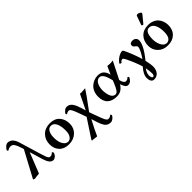

<svg xmlns="http://www.w3.org/2000/svg" viewBox="122 -1750 3039 3039"><g transform="rotate(-45 1641.5 -230.5)"><path d="M535.2 -70.8Q524.4 -32.2 499 -10.5Q473.6 11.2 449.2 11.2Q412.1 11.2 384.5 -22.5Q356.9 -56.2 335.9 -126L271 -344.2L134.8 0Q61 5.4 34.2 12.2L2 0L240.2 -443.8L230 -478Q218.3 -517.6 205.6 -546.1Q192.9 -574.7 182.6 -589.4Q172.4 -604 160.2 -612.3Q147.9 -620.6 140.1 -622.3Q132.3 -624 122.1 -624Q80.1 -624 50.8 -599.1Q45.4 -600.6 40.5 -607.2Q35.6 -613.8 34.2 -623Q52.2 -653.8 78.1 -676Q104 -698.2 130.9 -698.2Q142.1 -698.2 152.8 -696.3Q163.6 -694.3 179.9 -686.5Q196.3 -678.7 210.2 -665.5Q224.1 -652.3 238.8 -627.4Q253.4 -602.5 263.2 -568.8L370.1 -213.9Q390.1 -145.5 402.3 -115Q414.6 -84.5 425.3 -73.7Q436 -63 453.1 -63Q489.7 -63 515.1 -94.2Q528.3 -91.8 535.2 -70.8Z M580.1 -207Q580.1 -310.5 645.8 -376.7Q711.4 -442.9 819.8 -442.9Q924.3 -442.9 981.7 -378.9Q1039.1 -314.9 1039.1 -212.9Q1039.1 -116.2 971.9 -53.2Q904.8 9.8 798.8 9.8Q696.3 9.8 638.2 -50.8Q580.1 -111.3 580.1 -207ZM803.2 -402.8Q754.4 -402.8 728.3 -356.4Q702.1 -310.1 702.1 -230Q702.1 -178.7 715.3 -134Q728.5 -89.4 755.9 -59.6Q783.2 -29.8 819.8 -29.8Q860.4 -29.8 888.7 -70.1Q917 -110.4 917 -184.1Q917 -287.1 887 -345Q856.9 -402.8 803.2 -402.8Z M1253.4 -241.2Q1229.5 -309.1 1210.7 -341.1Q1191.9 -373 1168.5 -373Q1157.7 -373 1142.1 -367.4Q1126.5 -361.8 1115.7 -351.1Q1110.4 -352.5 1105.7 -359.9Q1101.1 -367.2 1099.6 -376Q1146.5 -439 1187.5 -439Q1217.8 -439 1241 -427.5Q1264.2 -416 1282.5 -391.8Q1300.8 -367.7 1314.2 -337.2Q1327.6 -306.6 1341.8 -261.2L1365.7 -184.1L1487.8 -436Q1507.8 -433.1 1514.6 -433.1L1606.4 -439L1533.7 -332L1382.8 -126L1446.8 48.8Q1466.3 101.1 1480 126.5Q1493.7 151.9 1504.2 158.9Q1514.6 166 1531.7 166Q1545.4 166 1561.8 158.2Q1578.1 150.4 1587.9 139.2Q1601.1 140.1 1606.4 162.1Q1594.7 189 1566.9 210.4Q1539.1 231.9 1511.7 231.9Q1458.5 231.9 1423.8 196.5Q1389.2 161.1 1358.9 64.9L1330.6 -23.9L1253.4 126L1202.6 234.9L1122.6 225.1L1096.7 224.1L1099.6 208L1303.7 -103Z M1777.3 -224.1Q1777.3 -188.5 1782.7 -155.5Q1788.1 -122.6 1799.3 -93.3Q1810.5 -64 1831.1 -46.4Q1851.6 -28.8 1878.4 -28.8Q1908.2 -28.8 1932.9 -64.7Q1957.5 -100.6 1986.8 -171.9L2005.4 -219.2L1997.6 -248Q1958.5 -402.8 1887.7 -402.8Q1860.4 -402.8 1838.4 -386Q1816.4 -369.1 1803.7 -342.3Q1791 -315.4 1784.2 -284.9Q1777.3 -254.4 1777.3 -224.1ZM1656.7 -200.2Q1656.7 -250.5 1672.1 -292.5Q1687.5 -334.5 1711.7 -361.6Q1735.8 -388.7 1767.1 -407.2Q1798.3 -425.8 1828.9 -433.8Q1859.4 -441.9 1888.7 -441.9Q1924.8 -441.9 1951.4 -432.4Q1978 -422.9 1995.6 -403.6Q2013.2 -384.3 2024.2 -361.6Q2035.2 -338.9 2043.5 -306.2L2104.5 -439.9Q2136.7 -435.1 2158.7 -435.1Q2195.3 -435.1 2226.6 -439.9L2080.6 -150.9L2086.4 -126Q2094.7 -94.2 2111.1 -76.7Q2127.4 -59.1 2140.6 -59.1Q2180.2 -59.1 2200.7 -88.9Q2215.8 -87.4 2226.6 -71.8Q2188 8.8 2126.5 8.8Q2100.1 8.8 2081.8 -12.7Q2063.5 -34.2 2049.8 -74.2L2043.5 -92.8Q2002 -33.2 1963.1 -11.7Q1924.3 9.8 1871.6 9.8Q1767.6 9.8 1712.2 -42.7Q1656.7 -95.2 1656.7 -200.2Z M2508.8 16.1Q2488.3 43.5 2475.8 74.7Q2463.4 106 2463.4 129.9Q2463.4 159.2 2471.9 177.5Q2480.5 195.8 2494.6 195.8Q2508.8 195.8 2516.1 181.9Q2523.4 168 2523.4 144Q2523.4 87.9 2508.8 16.1ZM2589.4 -69.8Q2611.8 25.9 2611.8 84Q2611.8 112.8 2603.8 139.4Q2595.7 166 2580.1 188.2Q2564.5 210.4 2538.6 223.6Q2512.7 236.8 2480.5 236.8Q2444.8 236.8 2427.2 208.5Q2409.7 180.2 2409.7 138.2Q2409.7 56.2 2495.6 -37.1Q2466.8 -140.6 2393.6 -293Q2385.3 -309.1 2382.1 -315.2Q2378.9 -321.3 2372.3 -331.5Q2365.7 -341.8 2360.6 -345.5Q2355.5 -349.1 2349.6 -349.1Q2318.8 -349.1 2298.3 -314Q2276.9 -315.4 2264.6 -329.1Q2281.2 -361.3 2315.7 -388.9Q2350.1 -416.5 2381.8 -429.7Q2413.6 -442.9 2433.6 -442.9Q2440.4 -442.9 2448.2 -437Q2456.1 -431.2 2459.5 -422.9Q2530.8 -273.4 2574.7 -124Q2610.8 -176.3 2637.2 -228.3Q2663.6 -280.3 2663.6 -308.1Q2663.6 -319.3 2657.5 -327.9Q2651.4 -336.4 2642.8 -342.5Q2634.3 -348.6 2625.7 -355.2Q2617.2 -361.8 2611.1 -372.3Q2605 -382.8 2605.5 -397Q2606.9 -443.8 2671.4 -443.8Q2701.7 -443.8 2725.1 -423.3Q2748.5 -402.8 2748.5 -371.1Q2748.5 -314.9 2704.8 -236.1Q2661.1 -157.2 2589.4 -69.8Z M3000.5 -402.8Q2908.7 -402.8 2908.7 -229Q2908.7 -198.7 2915.5 -165.8Q2922.4 -132.8 2936 -101.6Q2949.7 -70.3 2974.4 -50Q2999 -29.8 3030.8 -29.8Q3047.4 -29.8 3062.5 -37.1Q3077.6 -44.4 3092 -60.8Q3106.4 -77.1 3115 -108.9Q3123.5 -140.6 3123.5 -184.1Q3123.5 -287.6 3090.6 -345.2Q3057.6 -402.8 3000.5 -402.8ZM2786.6 -207Q2786.6 -312.5 2848.9 -377.7Q2911.1 -442.9 3016.6 -442.9Q3071.8 -442.9 3116 -424.6Q3160.2 -406.2 3188 -375Q3215.8 -343.8 3230.7 -303Q3245.6 -262.2 3245.6 -215.8Q3245.6 -111.3 3182.9 -50.8Q3120.1 9.8 3015.6 9.8Q2914.1 9.8 2850.3 -52.2Q2786.6 -114.3 2786.6 -207ZM3022.5 -683.1Q3039.6 -683.1 3062 -671.4Q3084.5 -659.7 3084.5 -646Q3084.5 -637.2 3078.6 -629.9L2978.5 -507.8Q2972.7 -500 2967.8 -500Q2960.9 -500 2951.7 -504.2Q2942.4 -508.3 2942.4 -513.2Q2942.4 -520 2943.4 -522.9L2994.6 -666Q3000.5 -683.1 3022.5 -683.1Z"/></g></svg>

Font: Common Serif SemiBold
Style: Regular
Weight: 600
Designer: Philipp H. Poll, Khaled Hosny
Foundry: Stefan Peev, Context Ltd.
Version: Version 1.026